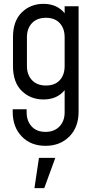

<svg xmlns="http://www.w3.org/2000/svg" viewBox="-20 -575 500 998"><path d="M216.5 183Q140 183 93 134.2Q46 85.5 46 6V-7H118.5V8.5Q118.5 54.5 144.8 82.5Q171 110.5 216.5 110.5Q262 110.5 289 82.5Q316 54.5 316 8.5V-106.5Q297.5 -83 269.8 -70.5Q242 -58 206 -58Q138.5 -58 93 -102.5Q47.5 -147 47.5 -232V-381.5Q47.5 -465.5 93 -510.2Q138.5 -555 206 -555Q242 -555 269.8 -542.2Q297.5 -529.5 316 -506V-542.5H388.5V6.5Q388.5 86 340.5 134.5Q292.5 183 216.5 183ZM219 -130.5Q265 -130.5 290.5 -158Q316 -185.5 316 -231.5V-381.5Q316 -427 290.5 -454.8Q265 -482.5 219 -482.5Q172.5 -482.5 146.2 -454.8Q120 -427 120 -381.5V-232Q120 -186.5 146.2 -158.5Q172.5 -130.5 219 -130.5ZM159 403 182.5 245.5H267.5L210 403Z"/></svg>

Font: Mohave
Style: Regular
Weight: 400
Designer: Gumpita Rahayu
Foundry: Tokotype
Version: Version 2.003; ttfautohint (v1.8.3)